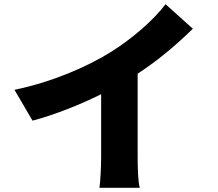

<svg xmlns="http://www.w3.org/2000/svg" viewBox="-20 -843 1040 915"><path d="M636 -492C732 -554 819 -628 899 -706L769 -823C712 -747 609 -658 508 -595C396 -525 228 -452 49 -415L135 -268C244 -297 361 -344 462 -394V-93C462 -45 458 25 454 52H646C638 24 636 -45 636 -93Z"/></svg>

Font: Noto Sans CJK Black
Style: Bold
Weight: 900
Designer: Ryoko NISHIZUKA (kana & ideographs); Paul D. Hunt (Latin, Greek & Cyrillic); Wenlong ZHANG (bopomofo); Sandoll Communica
Foundry: Adobe Systems Incorporated
Version: Version 1.000;PS 1;hotconv 1.0.78;makeotf.lib2.5.61930